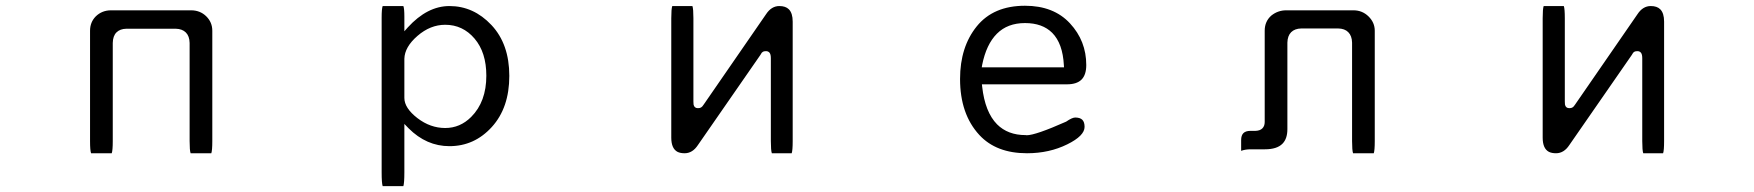

<svg xmlns="http://www.w3.org/2000/svg" viewBox="-20 -513 6040 661"><path d="M364.7 14.6Q368.2 4.9 368.2 -27.3V-365.2Q368.7 -389.2 380.9 -401.4Q393.1 -413.6 415 -414.1H585Q607.4 -413.6 619.9 -401.1Q632.3 -388.7 632.8 -365.2V-27.3Q632.8 4.9 636.2 14.6H707.5Q710.9 4.9 710.9 -27.3V-407.2Q710.9 -436.5 689.9 -457Q668.9 -477.5 637.7 -477.5H362.3Q331.1 -477.5 309.6 -456.5Q290 -436.5 290 -407.2V-27.3Q290 4.9 293.5 14.6Z M1372.1 -175.8V-310.5Q1373 -351.1 1417.2 -389.4Q1461.4 -427.7 1512.7 -427.7Q1573.2 -427.7 1613.8 -380.1Q1654.3 -332.5 1654.3 -252.4Q1654.3 -162.6 1602.1 -110.4Q1564 -72.3 1512.7 -72.3Q1461.4 -72.3 1417 -106.4Q1372.1 -141.1 1372.1 -175.8ZM1368.7 127.9Q1372.1 116.7 1372.1 80.1V-86.4Q1385.3 -72.8 1386.7 -71.3Q1448.2 -9.8 1527.3 -9.8Q1613.3 -9.8 1673.3 -75.9Q1733.4 -142.1 1733.4 -251.7Q1733.4 -361.3 1671.9 -426.8Q1610.4 -492.2 1527.3 -492.2Q1451.2 -492.2 1383.8 -418.5L1372.1 -405.3V-456.1Q1372.1 -483.4 1368.7 -492.2H1297.4Q1293.9 -482.9 1293.9 -452.1V80.1Q1293.9 117.2 1297.4 127.9Z M2294.4 -492.2Q2291 -482.4 2291 -450.2V-39.1Q2291 -1.5 2312.5 9.8Q2322.3 14.6 2336.9 14.6Q2364.3 14.6 2382.8 -13.7L2597.7 -323.7Q2601.1 -329.6 2602.5 -331.5Q2605 -333.5 2606.9 -335Q2610.4 -336.9 2617.2 -336.9Q2624 -336.9 2628.4 -332.5L2629.9 -330.6Q2633.8 -325.2 2633.8 -312.5V-27.3Q2633.8 4.9 2637.2 14.6H2705.6Q2709 4.9 2709 -27.3V-438.5Q2709 -467.8 2695.8 -481Q2684.6 -492.2 2663.1 -492.2Q2635.7 -492.2 2617.2 -463.9L2402.8 -153.3Q2397.5 -145 2393.6 -143.1Q2389.6 -140.6 2382.8 -140.6Q2370.1 -140.6 2367.7 -153.3Q2367.2 -157.7 2367.2 -164.1V-450.2Q2367.2 -482.4 2363.8 -492.2Z M3361.3 -289.6Q3375.5 -360.4 3412.1 -397Q3448.7 -433.6 3508.8 -433.6Q3568.8 -433.6 3602.5 -399.9Q3638.7 -363.3 3642.6 -288.6L3643.1 -281.2H3359.9ZM3360.4 -222.7H3653.3Q3687 -222.7 3703.4 -239Q3719.7 -255.4 3719.7 -289.1Q3719.7 -372.1 3663.6 -432.6Q3607.4 -493.2 3508.8 -493.2Q3399.9 -493.2 3342.5 -422.1Q3285.2 -351.1 3285.2 -241.2Q3285.2 -120.1 3351.6 -48.3Q3409.7 14.6 3515.6 14.6Q3592.3 14.6 3654.3 -16.1Q3713.9 -45.4 3713.9 -76.2Q3713.9 -92.8 3706.1 -100.6Q3698.2 -108.4 3681.6 -108.4Q3670.9 -108.4 3650.4 -94.2Q3544.9 -47.4 3514.6 -47.4Q3512.7 -47.4 3510.7 -47.9Q3449.7 -47.9 3412.6 -85Q3371.1 -127 3361.3 -214.8Z M4252.9 6.3Q4267.1 1 4286.1 1H4335Q4376 1 4395 -18.1Q4412.1 -35.2 4412.1 -68.4V-366.2Q4412.6 -389.6 4425 -402.1Q4437.5 -414.6 4460 -415H4586.9Q4609.4 -414.6 4621.6 -402.3Q4634.3 -389.6 4634.8 -366.2V-27.3Q4634.8 4.9 4638.2 14.6H4709.5Q4712.9 4.9 4712.9 -27.3V-407.2Q4712.9 -435.5 4691.4 -456.5Q4669.9 -477.5 4639.6 -477.5H4408.2Q4379.4 -477.5 4356.9 -459.5Q4334 -439.5 4334 -407.2V-92.8Q4334 -79.1 4325.9 -71Q4317.9 -63 4302.2 -62.5H4301.8H4285.2Q4268.6 -62.5 4260.7 -54.7Q4252.9 -46.9 4252.9 -30.8Z M5294.4 -492.2Q5291 -482.4 5291 -450.2V-39.1Q5291 -1.5 5312.5 9.8Q5322.3 14.6 5336.9 14.6Q5364.3 14.6 5382.8 -13.7L5597.7 -323.7Q5601.1 -329.6 5602.5 -331.5Q5605 -333.5 5606.9 -335Q5610.4 -336.9 5617.2 -336.9Q5624 -336.9 5628.4 -332.5L5629.9 -330.6Q5633.8 -325.2 5633.8 -312.5V-27.3Q5633.8 4.9 5637.2 14.6H5705.6Q5709 4.9 5709 -27.3V-438.5Q5709 -467.8 5695.8 -481Q5684.6 -492.2 5663.1 -492.2Q5635.7 -492.2 5617.2 -463.9L5402.8 -153.3Q5397.5 -145 5393.6 -143.1Q5389.6 -140.6 5382.8 -140.6Q5370.1 -140.6 5367.7 -153.3Q5367.2 -157.7 5367.2 -164.1V-450.2Q5367.2 -482.4 5363.8 -492.2Z"/></svg>

Font: YuPearl-Light
Style: Light
Weight: 300
Designer: Max Yao
Foundry: Max-Everyday
Version: Version 1.011; ttfautohint (v1.8.3)